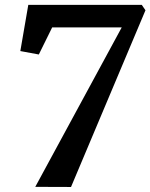

<svg xmlns="http://www.w3.org/2000/svg" viewBox="-20 -763 614 784"><path d="M477 -651H193L138.5 -540.5L63 -554.5L95.5 -743H559L574 -721L270 0.5L124 0Z"/></svg>

Font: Merriweather 24pt SemiBold
Style: Italic
Weight: 600
Italic angle: -7.8°
Version: Version 2.101